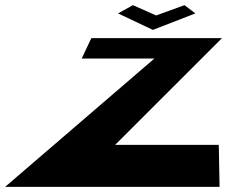

<svg xmlns="http://www.w3.org/2000/svg" viewBox="-86 -725 881 745"><path d="M429.9 -705 372 -673 507.2 -609 672 -673 629.9 -705 519.8 -665ZM775.3 -577H268.3L231.2 -498H513.2L-66 0H766L762.9 -163H360.9Z"/></svg>

Font: Hussar Milosc
Style: Obl
Weight: 700
Foundry: Cannot Into Space Fonts
Version: Version 1.02